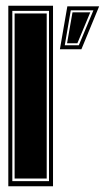

<svg xmlns="http://www.w3.org/2000/svg" viewBox="-20 -650 366 670"><path d="M9 0V-630H165V0ZM23 -18H151V-612H23ZM31 -27V-603H143V-27ZM189 -478 215 -628H326L264 -478ZM206 -492H255L306 -614H227ZM214 -499 233 -607H295L250 -499Z"/></svg>

Font: Alumni Sans Collegiate One
Style: Regular
Weight: 400
Designer: Robert E. Leuschke
Foundry: Robert E. Leuschke
Version: Version 1.100